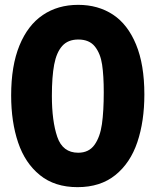

<svg xmlns="http://www.w3.org/2000/svg" viewBox="-20 -755 640 792"><path d="M26 -361.5Q26 -483.5 60.2 -567.2Q94.5 -651 156.5 -693Q218.5 -735 302.5 -735Q384.5 -735 445.8 -694.8Q507 -654.5 541.2 -571.5Q575.5 -488.5 575.5 -365.5Q575.5 -254.5 546.5 -168.5Q517.5 -82.5 455.8 -32.8Q394 17 300 17Q206 17 144.8 -32.5Q83.5 -82 54.8 -167Q26 -252 26 -361.5ZM408 -374.5Q408 -443 401.2 -488.5Q394.5 -534 371.5 -563Q348.5 -592 303 -592Q260.5 -592 236.8 -565.5Q213 -539 203.5 -488.8Q194 -438.5 194 -359.5Q194 -256 216.2 -190.5Q238.5 -125 302.5 -125Q346.5 -125 369.8 -157.5Q393 -190 400.5 -243.2Q408 -296.5 408 -374.5Z"/></svg>

Font: JuliaMono Black
Style: Regular
Weight: 900
Monospace: yes
Designer: cormullion
Foundry: corm
Version: Version 0.054; ttfautohint (v1.8.4)